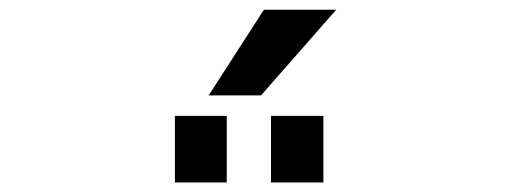

<svg xmlns="http://www.w3.org/2000/svg" viewBox="-20 -979 1040 394"><path d="M338.9 -604.5V-741.2H445.3V-604.5ZM536.1 -604.5V-741.2H643.6V-604.5ZM521.5 -959H669.9L515.6 -783.2H408.2Z"/></svg>

Font: Gen Shin Gothic Monospace Medium
Style: Regular
Weight: 500
Designer: [Source Han Sans]
Ryoko NISHIZUKA  (kana & ideographs); Paul D. Hunt (Latin, Greek & Cyrillic); Wenlong ZHANG  (bopomofo
Version: Version 1.002.20150607